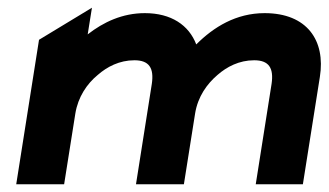

<svg xmlns="http://www.w3.org/2000/svg" viewBox="-20 -477 851 497"><path d="M22 0H146L175 -183C182 -226 205 -260 233 -283C257 -304 289 -321 328 -321C366 -321 379 -301 373 -260L332 0H456L485 -183C492 -227 516 -260 543 -283C567 -304 599 -321 638 -321C676 -321 689 -301 683 -260L642 0H764L808 -278C823 -372 775 -443 665 -443C591 -443 533 -407 488 -362C469 -412 423 -443 355 -443C297 -443 248 -420 207 -388L218 -457L81 -374Z"/></svg>

Font: Charger Sport
Style: UltObl
Weight: 1000
Designer: Jasper
Foundry: Cannot Into Space Fonts
Version: Version 1.1